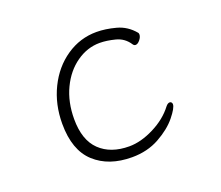

<svg xmlns="http://www.w3.org/2000/svg" viewBox="-120 -888 1241 1080"><g transform="rotate(-20 500.0 -347.5)"><path d="M499 18Q360 18 276.5 -58.5Q193 -135 193 -293Q193 -409 240 -505Q287 -601 369 -657Q451 -713 550 -713Q603 -713 665 -696.5Q727 -680 770 -628Q773 -624 773 -617Q773 -602 759.5 -585.5Q746 -569 733 -569Q724 -569 718 -578Q689 -623 638 -636Q587 -649 546 -649Q472 -649 407 -603.5Q342 -558 303.5 -477.5Q265 -397 265 -295Q265 -169 329.5 -107Q394 -45 505 -45Q575 -45 653.5 -84.5Q732 -124 778 -185Q790 -200 802 -200Q808 -200 812 -195.5Q816 -191 816 -184Q816 -162 775.5 -112Q735 -62 663 -22Q591 18 499 18Z"/></g></svg>

Font: Iansui 0.93
Style: Regular
Weight: 400
Designer: But Ko / Fontworks Inc.
Foundry: zi-hi.com / Fontworks Inc.
Version: Version 0.931